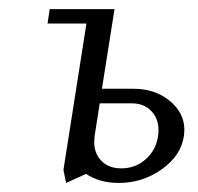

<svg xmlns="http://www.w3.org/2000/svg" viewBox="-20 -404 438 424"><path d="M85 -352.1 89.8 -383.8H232.9L205.1 -208H274.9Q322.3 -208 354.7 -181.4Q387.2 -154.8 387.2 -116.7Q387.2 -112.8 386.2 -104Q379.9 -60.5 337.4 -30.3Q294.9 0 242.2 0Q200.2 0 169.9 -20L126 0L120.1 -28.8L170.9 -352.1ZM188 -91.3Q188 -64.9 204.1 -48.6Q220.2 -32.2 248 -32.2Q279.3 -32.2 302 -52.5Q324.7 -72.8 329.1 -104Q330.1 -111.8 330.1 -116.2Q330.1 -142.1 314 -158.9Q297.9 -175.8 271 -175.8H200.2L189 -104Q188 -95.2 188 -91.3Z"/></svg>

Font: Gawaa
Style: Italic
Weight: 400
Designer: T. Christopher White
Version: Version 1.0